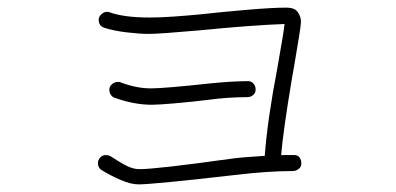

<svg xmlns="http://www.w3.org/2000/svg" viewBox="-20 -650 1040 504"><path d="M771 -220Q771 -212 764 -206.5Q757 -201 748 -201Q684 -201 600 -191Q381 -166 344 -166Q324 -166 297 -177.5Q270 -189 246 -204Q237 -210 237 -222Q237 -230 243 -236.5Q249 -243 258 -243Q264 -243 270 -240Q299 -221 315 -213.5Q331 -206 346 -206Q391 -206 584 -233Q611 -237 675 -241Q682 -336 708 -471Q725 -567 727 -587Q642 -584 500 -570Q398 -561 370 -561Q347 -561 313 -565Q279 -569 254 -577Q239 -582 239 -598Q239 -606 246 -612.5Q253 -619 261 -619Q265 -619 267 -618Q305 -604 373 -604Q400 -604 435.5 -606.5Q471 -609 503 -612Q556 -618 625.5 -624Q695 -630 732 -630Q753 -630 761.5 -618.5Q770 -607 770 -593Q770 -579 752 -476L746 -442Q723 -304 718 -243H753Q761 -243 766 -237Q771 -231 771 -220ZM267 -415Q267 -423 274 -429Q281 -435 290 -435Q294 -435 296 -434Q338 -418 376 -418Q411 -418 531 -431Q591 -437 631 -437Q640 -437 645.5 -430.5Q651 -424 651 -415Q651 -406 644.5 -400.5Q638 -395 629 -395Q579 -395 527 -388Q487 -383 441.5 -379Q396 -375 379 -375Q332 -375 282 -393Q275 -395 271 -401Q267 -407 267 -415Z"/></svg>

Font: Tsukimi Rounded Light
Style: Regular
Weight: 300
Designer: Takashi Funayama
Foundry: Takashi Funayama
Version: Version 1.032; ttfautohint (v1.8.3)